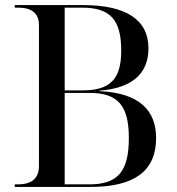

<svg xmlns="http://www.w3.org/2000/svg" viewBox="-20 -734 694 754"><path d="M38 0H336C509 0 593 -63 593 -192C593 -298 530 -369 371 -376V-378C498 -388 563 -444 563 -544C563 -656 476 -714 306 -714H38V-704H51C105 -704 133 -681 133 -636V-82C133 -34 105 -10 51 -10H38ZM303 -379H234V-704H301C413 -704 456 -657 456 -535C456 -423 413 -379 303 -379ZM331 -10H234V-369H333C443 -369 486 -319 486 -192C486 -61 443 -10 331 -10Z"/></svg>

Font: Noto Serif Display
Style: Regular
Weight: 400
Designer: Monotype Design Team
Foundry: Monotype Imaging Inc.
Version: Version 2.009